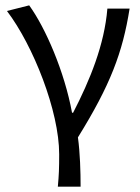

<svg xmlns="http://www.w3.org/2000/svg" viewBox="-20 -518 524 717"><path d="M201 58C201 112 200 135 196 179H281C281 123 279 53 271 -5C392 -200 438 -322 464 -486H381C370 -351 316 -219 253 -97H249C221 -250 150 -414 89 -498L6 -477C104 -348 201 -103 201 58Z"/></svg>

Font: Cambridge Sans
Style: Regular
Weight: 400
Version: Version 2.020;PS 002.020;hotconv 1.0.88;makeotf.lib2.5.64775